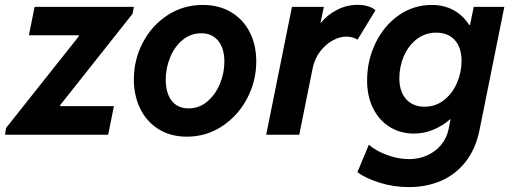

<svg xmlns="http://www.w3.org/2000/svg" viewBox="-37 -551 2092 785"><path d="M-12.2 -27.8 284.7 -401.9V-406.7H81.1L104.5 -522.9H510.3L504.9 -494.6L209 -121.1V-117.2H428.7L405.3 0H-16.6Z M510.3 -226.6Q510.3 -306.6 546.9 -376.7Q583.5 -446.8 647.9 -488.8Q712.4 -530.8 792 -530.8Q857.9 -530.8 907.5 -501.5Q957 -472.2 983.9 -419.7Q1010.7 -367.2 1010.7 -299.8Q1010.7 -219.7 973.6 -148.9Q936.5 -78.1 871.6 -35.2Q806.6 7.8 727.1 7.8Q661.6 7.8 612.5 -22.2Q563.5 -52.2 536.9 -105.5Q510.3 -158.7 510.3 -226.6ZM880.4 -298.8Q880.4 -352.5 855.5 -383.8Q830.6 -415 785.6 -415Q742.7 -415 709.5 -387.5Q676.3 -359.9 658.4 -315.9Q640.6 -272 640.6 -225.1Q640.6 -170.9 664.8 -139.4Q689 -107.9 734.4 -107.9Q777.3 -107.9 810.5 -136Q843.8 -164.1 862.1 -208.3Q880.4 -252.4 880.4 -298.8Z M1156.7 -522.9H1287.1L1273.4 -457.5H1274.9Q1300.3 -489.3 1340.1 -510.3Q1379.9 -531.2 1424.8 -531.2Q1450.2 -531.2 1469.7 -524.7Q1489.3 -518.1 1498 -508.8L1424.8 -388.7Q1418 -394 1405 -397.7Q1392.1 -401.4 1378.9 -401.4Q1351.6 -401.4 1322.5 -385.3Q1293.5 -369.1 1271.2 -339.6Q1249 -310.1 1241.2 -271.5L1186.5 0H1051.3Z M1424.3 152.8 1471.2 40.5Q1497.1 64.5 1543.7 82Q1590.3 99.6 1635.3 99.6Q1674.8 99.6 1709 84.5Q1743.2 69.3 1766.4 41.5Q1789.6 13.7 1797.4 -23.9L1805.2 -63.5H1803.7Q1771.5 -35.6 1733.9 -20.3Q1696.3 -4.9 1654.8 -4.9Q1600.6 -4.9 1557.1 -31.5Q1513.7 -58.1 1488.8 -107.4Q1463.9 -156.7 1463.9 -222.2Q1463.9 -302.7 1497.8 -373.8Q1531.7 -444.8 1592.3 -487.8Q1652.8 -530.8 1729 -530.8Q1778.3 -530.8 1817.4 -509.5Q1856.4 -488.3 1880.9 -449.2H1884.8L1899.9 -522.9H2024.9L1923.3 -18.1Q1907.7 58.1 1866.9 110.1Q1826.2 162.1 1766.8 188Q1707.5 213.9 1635.3 213.9Q1571.3 213.9 1513.7 195.6Q1456.1 177.2 1424.3 152.8ZM1850.1 -302.2Q1850.1 -356.4 1822.5 -387Q1794.9 -417.5 1746.6 -417.5Q1701.7 -417.5 1667.2 -391.1Q1632.8 -364.7 1614.3 -321.8Q1595.7 -278.8 1595.7 -231Q1595.7 -176.8 1623.3 -145.8Q1650.9 -114.7 1699.2 -114.7Q1743.7 -114.7 1778.1 -141.6Q1812.5 -168.5 1831.3 -211.7Q1850.1 -254.9 1850.1 -302.2Z"/></svg>

Font: Reddit Sans Fudge
Style: Bold
Weight: 700
Italic angle: -11.25°
Designer: Stephen Hutchings
Version: Version 1.013